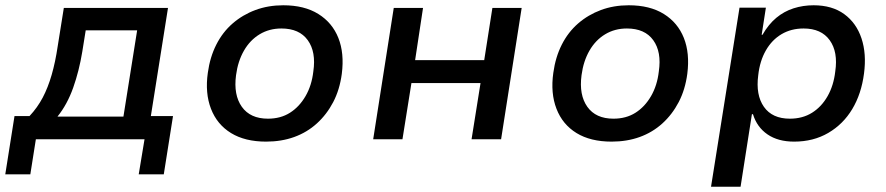

<svg xmlns="http://www.w3.org/2000/svg" viewBox="-38 -528 3361 728"><path d="M-18 133 17 -88H74Q104 -120 124 -158Q144 -196 158 -244.5Q172 -293 181 -354L204 -498H599L534 -88H618L583 133H488L510 0H98L77 133ZM180 -86H430L482 -413H287L274 -332Q262 -259 239.5 -195.5Q217 -132 180 -86Z M971 9Q891 9 838 -23.5Q785 -56 762 -115.5Q739 -175 750 -252Q758 -311 782 -358.5Q806 -406 844 -439Q882 -472 930.5 -490Q979 -508 1036 -508Q1116 -508 1169 -475Q1222 -442 1245 -384Q1268 -326 1258 -248Q1250 -188 1225.5 -141Q1201 -94 1163.5 -60Q1126 -26 1077.5 -8.5Q1029 9 971 9ZM978 -78Q1026 -78 1061.5 -100.5Q1097 -123 1120.5 -163.5Q1144 -204 1150 -257Q1161 -331 1129 -375.5Q1097 -420 1029 -420Q983 -420 946.5 -398Q910 -376 887 -336Q864 -296 857 -243Q847 -168 879 -123Q911 -78 978 -78Z M1377 0 1455 -498H1566L1536 -300H1798L1829 -498H1940L1862 0H1750L1784 -213H1522L1488 0Z M2281 9Q2201 9 2148 -23.5Q2095 -56 2072 -115.5Q2049 -175 2060 -252Q2068 -311 2092 -358.5Q2116 -406 2154 -439Q2192 -472 2240.5 -490Q2289 -508 2346 -508Q2426 -508 2479 -475Q2532 -442 2555 -384Q2578 -326 2568 -248Q2560 -188 2535.5 -141Q2511 -94 2473.5 -60Q2436 -26 2387.5 -8.5Q2339 9 2281 9ZM2288 -78Q2336 -78 2371.5 -100.5Q2407 -123 2430.5 -163.5Q2454 -204 2460 -257Q2471 -331 2439 -375.5Q2407 -420 2339 -420Q2293 -420 2256.5 -398Q2220 -376 2197 -336Q2174 -296 2167 -243Q2157 -168 2189 -123Q2221 -78 2288 -78Z M2658 180 2766 -499H2866L2850 -396H2853Q2876 -436 2905.5 -460.5Q2935 -485 2971 -496.5Q3007 -508 3047 -508Q3117 -508 3163 -474.5Q3209 -441 3228.5 -382.5Q3248 -324 3238 -249Q3228 -172 3193.5 -114.5Q3159 -57 3102.5 -24Q3046 9 2973 9Q2912 9 2872 -18.5Q2832 -46 2817 -95H2813L2770 180ZM2957 -78Q3005 -78 3041 -100.5Q3077 -123 3100 -163.5Q3123 -204 3129 -257Q3140 -331 3108 -375.5Q3076 -420 3009 -420Q2962 -420 2925.5 -398.5Q2889 -377 2866 -337Q2843 -297 2837 -243Q2827 -168 2858.5 -123Q2890 -78 2957 -78Z"/></svg>

Font: Nunito Sans 7pt SemiBold
Style: Italic
Weight: 600
Italic angle: -9°
Designer: Vernon Adams
Foundry: Vernon Adams
Version: Version 3.101;gftools[0.9.27]